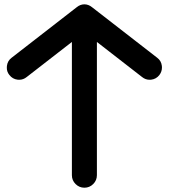

<svg xmlns="http://www.w3.org/2000/svg" viewBox="-20 -814 790 892"><path d="M12.2 -508.3C11.7 -505.9 11.7 -502.9 11.7 -500.5C11.2 -487.8 15.1 -476.1 23.4 -465.8C33.2 -453.1 45.9 -445.8 61.5 -443.8C64 -443.4 66.9 -443.4 69.3 -443.4C82 -443.4 93.8 -447.8 104 -456.1L314 -619.1V0C314 16.1 319.8 29.8 331.1 41C342.3 52.2 356 58.1 372.1 58.1C388.2 58.1 401.9 52.2 413.1 41C424.3 29.8 430.2 16.1 430.2 0V-619.1L640.1 -456.1C650.4 -447.8 662.1 -443.4 674.8 -443.4C677.2 -443.4 680.2 -443.4 682.6 -443.8C698.2 -445.8 710.9 -453.1 720.7 -465.8C728.5 -476.1 732.4 -487.8 732.4 -500.5C732.4 -502.9 732.4 -505.9 731.9 -508.3C730 -523.9 722.7 -536.6 710 -545.9L407.2 -780.8C385.7 -798.3 358.4 -798.3 336.9 -780.8L34.2 -545.9C21.5 -536.6 14.2 -523.9 12.2 -508.3Z"/></svg>

Font: Nemoy
Style: Bold
Weight: 700
Designer: BSozoo
Foundry: BSozoo
Version: Version 001.000